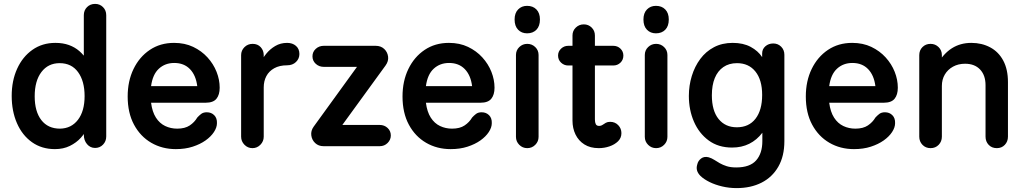

<svg xmlns="http://www.w3.org/2000/svg" viewBox="-20 -750 5256 985"><path d="M262 15Q194 15 144 -20.5Q94 -56 67 -118Q40 -180 40 -258Q40 -336 68 -397.5Q96 -459 146.5 -494.5Q197 -530 264 -530Q303 -530 333.5 -519Q364 -508 387 -488Q410 -468 427 -441L410 -434V-672Q410 -697 426.5 -713.5Q443 -730 468 -730Q492 -730 508.5 -713.5Q525 -697 525 -672V-50Q525 -25 508.5 -8Q492 9 468 9Q443 9 426.5 -10.5Q410 -30 410 -59L411 -97H428Q418 -69 395 -43.5Q372 -18 338.5 -1.5Q305 15 262 15ZM288 -90Q346 -91 380 -135.5Q414 -180 414 -257Q414 -334 380.5 -380Q347 -426 286 -426Q227 -426 192.5 -380.5Q158 -335 158 -256Q158 -178 192 -134Q226 -90 288 -90Z M882 15Q812 15 756 -17.5Q700 -50 667.5 -110.5Q635 -171 635 -255Q635 -334 665 -396Q695 -458 748.5 -494Q802 -530 873 -530Q928 -530 971 -509.5Q1014 -489 1044.5 -455.5Q1075 -422 1091 -381.5Q1107 -341 1107 -300Q1107 -264 1090.5 -243.5Q1074 -223 1035 -223H755Q761 -176 780 -146.5Q799 -117 827.5 -103.5Q856 -90 889 -90Q929 -90 953.5 -106.5Q978 -123 992 -147Q1001 -157 1012 -165.5Q1023 -174 1041 -174Q1064 -174 1079 -159Q1094 -144 1093 -118Q1093 -96 1077.5 -72.5Q1062 -49 1034.5 -29.5Q1007 -10 968.5 2.5Q930 15 882 15ZM755 -308H992Q985 -364 954.5 -395.5Q924 -427 874 -427Q827 -427 795 -397.5Q763 -368 755 -308Z M1275 10Q1251 10 1234 -7.5Q1217 -25 1217 -49V-467Q1217 -491 1234 -508Q1251 -525 1276 -525Q1302 -525 1317.5 -508Q1333 -491 1333 -467V-413L1317 -428Q1327 -451 1346 -474.5Q1365 -498 1392 -514Q1419 -530 1453 -530Q1481 -530 1498.5 -514.5Q1516 -499 1516 -473Q1516 -449 1498.5 -432Q1481 -415 1453 -415Q1414 -415 1387 -400Q1360 -385 1346.5 -359.5Q1333 -334 1333 -302V-49Q1333 -25 1316 -7.5Q1299 10 1275 10Z M1640 0Q1614 0 1597 -16Q1580 -32 1577 -55.5Q1574 -79 1589 -100L1844 -452L1907 -407H1641Q1617 -407 1600 -422.5Q1583 -438 1583 -461Q1583 -484 1600 -499.5Q1617 -515 1641 -515H1907Q1934 -515 1951 -499Q1968 -483 1971 -459.5Q1974 -436 1958 -414L1705 -66L1640 -109H1928Q1952 -109 1968.5 -93.5Q1985 -78 1985 -55Q1985 -33 1968.5 -16.5Q1952 0 1928 0Z M2292 15Q2222 15 2166 -17.5Q2110 -50 2077.5 -110.5Q2045 -171 2045 -255Q2045 -334 2075 -396Q2105 -458 2158.5 -494Q2212 -530 2283 -530Q2338 -530 2381 -509.5Q2424 -489 2454.5 -455.5Q2485 -422 2501 -381.5Q2517 -341 2517 -300Q2517 -264 2500.5 -243.5Q2484 -223 2445 -223H2165Q2171 -176 2190 -146.5Q2209 -117 2237.5 -103.5Q2266 -90 2299 -90Q2339 -90 2363.5 -106.5Q2388 -123 2402 -147Q2411 -157 2422 -165.5Q2433 -174 2451 -174Q2474 -174 2489 -159Q2504 -144 2503 -118Q2503 -96 2487.5 -72.5Q2472 -49 2444.5 -29.5Q2417 -10 2378.5 2.5Q2340 15 2292 15ZM2165 -308H2402Q2395 -364 2364.5 -395.5Q2334 -427 2284 -427Q2237 -427 2205 -397.5Q2173 -368 2165 -308Z M2685 10Q2661 10 2644 -7Q2627 -24 2627 -48V-468Q2627 -492 2644 -508.5Q2661 -525 2685 -525Q2709 -525 2726 -508.5Q2743 -492 2743 -468V-48Q2743 -24 2726 -7Q2709 10 2685 10ZM2684 -579Q2656 -579 2638 -597.5Q2620 -616 2620 -650Q2620 -683 2638 -701.5Q2656 -720 2684 -720Q2714 -720 2732 -701.5Q2750 -683 2750 -650Q2750 -616 2732 -597.5Q2714 -579 2684 -579Z M3052 10Q3008 10 2978 -9Q2948 -28 2932.5 -60Q2917 -92 2917 -131V-568Q2917 -592 2934 -608.5Q2951 -625 2975 -625Q2999 -625 3015.5 -608.5Q3032 -592 3032 -568V-137Q3032 -122 3036.5 -113Q3041 -104 3054 -104Q3064 -104 3071.5 -109.5Q3079 -115 3088 -120Q3097 -125 3110 -125Q3135 -125 3151.5 -108Q3168 -91 3168 -67Q3168 -42 3150.5 -25Q3133 -8 3106.5 1Q3080 10 3052 10ZM2895 -414Q2874 -414 2858.5 -428.5Q2843 -443 2843 -465Q2843 -486 2858.5 -500.5Q2874 -515 2895 -515H3126Q3148 -515 3163 -500.5Q3178 -486 3178 -465Q3178 -443 3163 -428.5Q3148 -414 3126 -414Z M3346 10Q3322 10 3305 -7Q3288 -24 3288 -48V-468Q3288 -492 3305 -508.5Q3322 -525 3346 -525Q3370 -525 3387 -508.5Q3404 -492 3404 -468V-48Q3404 -24 3387 -7Q3370 10 3346 10ZM3345 -579Q3317 -579 3299 -597.5Q3281 -616 3281 -650Q3281 -683 3299 -701.5Q3317 -720 3345 -720Q3375 -720 3393 -701.5Q3411 -683 3411 -650Q3411 -616 3393 -597.5Q3375 -579 3345 -579Z M3736 7Q3665 7 3615.5 -29.5Q3566 -66 3540 -126Q3514 -186 3514 -258Q3514 -311 3529 -360Q3544 -409 3572.5 -447.5Q3601 -486 3643 -508Q3685 -530 3739 -530Q3793 -530 3831 -509.5Q3869 -489 3890 -457V-476Q3890 -498 3906.5 -512.5Q3923 -527 3947 -527Q3971 -527 3987.5 -510.5Q4004 -494 4004 -469V-26Q4004 51 3973 105Q3942 159 3887 187Q3832 215 3759 215Q3721 215 3685 206.5Q3649 198 3620.5 184Q3592 170 3574 153Q3560 139 3556 124.5Q3552 110 3557 94Q3561 75 3577 63Q3593 51 3616 57Q3632 62 3645 70.5Q3658 79 3673 87.5Q3688 96 3708 102.5Q3728 109 3757 109Q3827 109 3859 73Q3891 37 3891 -26V-69Q3863 -32 3824 -12.5Q3785 7 3736 7ZM3760 -97Q3822 -97 3856 -141Q3890 -185 3890 -263Q3890 -340 3855.5 -383Q3821 -426 3761 -426Q3720 -426 3691 -406Q3662 -386 3647 -349.5Q3632 -313 3632 -261Q3632 -182 3666.5 -139.5Q3701 -97 3760 -97Z M4361 15Q4291 15 4235 -17.5Q4179 -50 4146.5 -110.5Q4114 -171 4114 -255Q4114 -334 4144 -396Q4174 -458 4227.5 -494Q4281 -530 4352 -530Q4407 -530 4450 -509.5Q4493 -489 4523.5 -455.5Q4554 -422 4570 -381.5Q4586 -341 4586 -300Q4586 -264 4569.5 -243.5Q4553 -223 4514 -223H4234Q4240 -176 4259 -146.5Q4278 -117 4306.5 -103.5Q4335 -90 4368 -90Q4408 -90 4432.5 -106.5Q4457 -123 4471 -147Q4480 -157 4491 -165.5Q4502 -174 4520 -174Q4543 -174 4558 -159Q4573 -144 4572 -118Q4572 -96 4556.5 -72.5Q4541 -49 4513.5 -29.5Q4486 -10 4447.5 2.5Q4409 15 4361 15ZM4234 -308H4471Q4464 -364 4433.5 -395.5Q4403 -427 4353 -427Q4306 -427 4274 -397.5Q4242 -368 4234 -308Z M4754 10Q4729 10 4712.5 -7Q4696 -24 4696 -49V-467Q4696 -492 4712.5 -508.5Q4729 -525 4754 -525Q4778 -525 4795 -508.5Q4812 -492 4812 -467V-404L4788 -419Q4820 -475 4863.5 -502.5Q4907 -530 4963 -530Q5017 -530 5060 -507Q5103 -484 5127 -439Q5151 -394 5151 -329V-49Q5151 -24 5135 -7Q5119 10 5094 10Q5068 10 5052 -7Q5036 -24 5036 -49V-313Q5036 -364 5008 -393.5Q4980 -423 4931 -423Q4896 -423 4869 -408Q4842 -393 4827 -367.5Q4812 -342 4812 -309V-49Q4812 -24 4795.5 -7Q4779 10 4754 10Z"/></svg>

Font: National Park SemiBold
Style: Regular
Weight: 600
Designer: Andrea Herstowski, Ben Hoepner
Version: Version 1.009